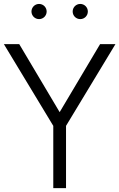

<svg xmlns="http://www.w3.org/2000/svg" viewBox="-33 -980 621 1000"><path d="M310.9 0V-324.5L568.2 -750H488.2L277.7 -395.9L67.3 -750H-12.7L244.5 -324.5V0ZM385 -880.5Q393.2 -880.5 400.5 -883.6Q407.7 -886.8 413 -892Q418.2 -897.3 421.4 -904.5Q424.5 -911.8 424.5 -920Q424.5 -928.2 421.4 -935.5Q418.2 -942.7 413 -948Q407.7 -953.2 400.5 -956.4Q393.2 -959.5 385 -959.5Q376.8 -959.5 369.5 -956.4Q362.3 -953.2 357 -948Q351.8 -942.7 348.6 -935.5Q345.5 -928.2 345.5 -920Q345.5 -911.8 348.6 -904.5Q351.8 -897.3 357 -892Q362.3 -886.8 369.5 -883.6Q376.8 -880.5 385 -880.5ZM170.5 -880.5Q178.6 -880.5 185.9 -883.6Q193.2 -886.8 198.4 -892Q203.6 -897.3 206.8 -904.5Q210 -911.8 210 -920Q210 -928.2 206.8 -935.5Q203.6 -942.7 198.4 -948Q193.2 -953.2 185.9 -956.4Q178.6 -959.5 170.5 -959.5Q162.3 -959.5 155 -956.4Q147.7 -953.2 142.5 -948Q137.3 -942.7 134.1 -935.5Q130.9 -928.2 130.9 -920Q130.9 -911.8 134.1 -904.5Q137.3 -897.3 142.5 -892Q147.7 -886.8 155 -883.6Q162.3 -880.5 170.5 -880.5Z"/></svg>

Font: Spartan MB
Style: Regular
Weight: 212
Designer: Matt Bailey, Mirko Velimirovic
Foundry: Matt Bailey
Version: Version 1.005